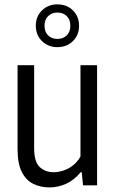

<svg xmlns="http://www.w3.org/2000/svg" viewBox="-20 -837 522 867"><path d="M203.7 9.3Q163 9.3 130.3 -6.8Q97.6 -22.8 78.4 -60.6Q59.3 -98.5 59.3 -164V-542.6H134.2V-167.2Q134.2 -106 159.3 -82.7Q184.3 -59.3 223.2 -59.3Q241.5 -59.3 263.9 -66.1Q286.3 -72.8 307.5 -88.5Q328.7 -104.1 343.4 -130.5V-542.6H418.4V0H354.9L349.1 -59H344Q315.9 -24.5 279.5 -7.6Q243 9.3 203.7 9.3ZM239.3 -624.1Q197.3 -624.1 169.5 -651.5Q141.7 -679 141.7 -720.7Q141.7 -762.7 169.5 -790Q197.3 -817.3 239.3 -817.3Q281.8 -817.3 309.4 -790Q337 -762.7 337 -720.7Q337 -679 309.4 -651.5Q281.8 -624.1 239.3 -624.1ZM239.3 -661.2Q265 -661.2 281.3 -677.2Q297.6 -693.3 297.6 -720.7Q297.6 -748.6 281.3 -764.4Q265 -780.3 239.4 -780.3Q213.8 -780.3 197.4 -764.4Q181 -748.6 181 -720.7Q181 -693.3 197.4 -677.2Q213.8 -661.2 239.3 -661.2Z"/></svg>

Font: Encode Sans Condensed Thin
Style: Regular
Weight: 100
Width: 3
Designer: Multiple Designers
Foundry: Impallari Type
Version: Version 3.002